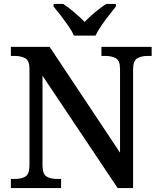

<svg xmlns="http://www.w3.org/2000/svg" viewBox="-20 -951 811 971"><path d="M35 0V-46H57Q87 -46 108 -58Q129 -70 129 -115V-603Q129 -645 107.5 -656.5Q86 -668 57 -668H35V-714H231L587 -179V-603Q587 -645 565.5 -656.5Q544 -668 515 -668H493V-714H747V-668H724Q695 -668 674 -656Q653 -644 653 -599V0H575L195 -568V-115Q195 -70 216 -58Q237 -46 266 -46H289V0ZM354 -771Q344 -794 325.5 -820.5Q307 -847 287 -873Q267 -899 251 -918V-931H300Q326 -914 356 -888.5Q386 -863 408 -840Q423 -856 441.5 -872.5Q460 -889 480 -904.5Q500 -920 517 -931H566V-918Q551 -899 530.5 -873Q510 -847 492 -820.5Q474 -794 463 -771Z"/></svg>

Font: Noto Naskh Arabic Medium
Style: Regular
Weight: 500
Designer: Monotype Design Team, David Williams, Mohamad Dakak and Nizar Qandah
Foundry: Monotype Imaging Inc.
Version: Version 2.016